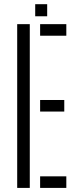

<svg xmlns="http://www.w3.org/2000/svg" viewBox="-20 -918 374 938"><path d="M64 0V-800H125.5V0ZM176 0V-56.5H304V0ZM176 -373V-429.5H294V-373ZM176 -743.5V-800H304V-743.5ZM152 -838.5V-897.5H210.5V-838.5Z"/></svg>

Font: Big Shoulders Stencil Text Thin Light
Style: Regular
Weight: 300
Version: Version 2.001